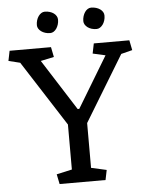

<svg xmlns="http://www.w3.org/2000/svg" viewBox="-82 -879 713 925"><g transform="rotate(-5 274.5 -416.5)"><path d="M233.4 -282.2 30.3 -598.6 -25.4 -612.3 -15.6 -660.6H184.6L194.3 -612.3L129.9 -598.6L286.6 -352.5H294.4L442.9 -598.6L381.8 -612.3L391.6 -660.6H563.5L573.2 -612.3L519 -598.6L326.2 -281.2V-64.5L400.4 -47.9L390.6 0H168.5L158.7 -47.9L233.4 -64.5ZM126 -772Q126 -784.2 129.4 -795.4Q132.8 -806.6 138.9 -815.2Q145 -823.7 152.8 -828.6Q160.6 -833.5 169.4 -833.5Q182.1 -833.5 193.4 -830.1Q204.6 -826.7 212.6 -820.8Q220.7 -814.9 225.3 -806.9Q230 -798.8 230 -789.6Q230 -777.3 226.6 -766.4Q223.1 -755.4 217.3 -746.8Q211.4 -738.3 203.6 -733.4Q195.8 -728.5 187 -728.5Q174.3 -728.5 163.1 -731.9Q151.9 -735.4 143.6 -741.5Q135.3 -747.6 130.6 -755.4Q126 -763.2 126 -772ZM350.6 -772Q350.6 -784.2 354 -795.4Q357.4 -806.6 363.3 -815.2Q369.1 -823.7 377 -828.6Q384.8 -833.5 393.6 -833.5Q406.2 -833.5 417.5 -830.1Q428.7 -826.7 437 -820.8Q445.3 -814.9 450 -806.9Q454.6 -798.8 454.6 -789.6Q454.6 -777.3 451.2 -766.4Q447.8 -755.4 441.7 -746.8Q435.5 -738.3 427.7 -733.4Q419.9 -728.5 411.1 -728.5Q398.4 -728.5 387.2 -731.9Q376 -735.4 367.9 -741.5Q359.9 -747.6 355.2 -755.4Q350.6 -763.2 350.6 -772Z"/></g></svg>

Font: Noticia Text
Style: Regular
Weight: 400
Designer: JM Sole
Foundry: JM Sole
Version: Version 1.003